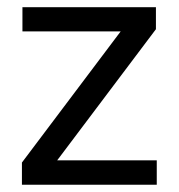

<svg xmlns="http://www.w3.org/2000/svg" viewBox="-20 -508 491 528"><path d="M411.1 -67.1V0H40.3V-61L311.8 -421.6H41.7V-488.2H408.8V-427.7L137.3 -67.1Z"/></svg>

Font: Anek Gurmukhi Medium
Style: Regular
Weight: 500
Designer: Sarang Kulkarni (Gurmukhi), Yesha Goshar (Latin)
Foundry: Ek Type
Version: Version 1.003